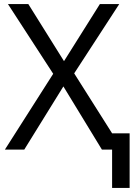

<svg xmlns="http://www.w3.org/2000/svg" viewBox="-20 -734 671 942"><path d="M530 188V0H480L291 -310L99 0H4L241 -372L19 -714H119L294 -434L470 -714H565L344 -374L530 -80H616V188Z"/></svg>

Font: Noto Sans Living
Style: Regular
Weight: 400
Designer: Monotype Design Team
Foundry: Monotype Imaging Inc.
Version: Version 2.013; ttfautohint (v1.8.4.7-5d5b)